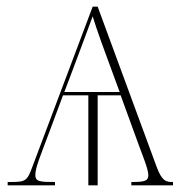

<svg xmlns="http://www.w3.org/2000/svg" viewBox="-20 -556 543 576"><path d="M3 0H145V-10C100 -10 86 -11 86 -31C86 -54 102 -90 128 -160L169 -270H245V0H273V-270H342L397 -119C408 -89 425 -48 425 -31C425 -13 414 -10 374 -10V0H499V-10C479 -10 466 -11 449 -58L273 -536H258L78 -58C61 -12 58 -10 8 -10H3ZM173 -280 192 -330C228 -426 249 -482 258 -507C269 -470 296 -396 318 -337L339 -280Z"/></svg>

Font: Noto Serif Display Thin
Style: Regular
Weight: 100
Designer: Monotype Design Team
Foundry: Monotype Imaging Inc.
Version: Version 2.009